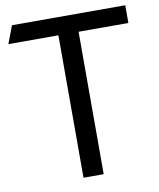

<svg xmlns="http://www.w3.org/2000/svg" viewBox="-81 -778 698 843"><g transform="rotate(-10 268.0 -357.0)"><path d="M313 0H223V-635H0L30 -714H535V-635H313Z"/></g></svg>

Font: Advent Sans Logo
Style: Regular
Weight: 400
Designer: Types & Symbols
Foundry: Types & Symbols
Version: Version 1.002